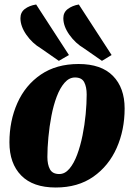

<svg xmlns="http://www.w3.org/2000/svg" viewBox="-20 -815 596 855"><path d="M228 20Q127 20 74.5 -33.5Q22 -87 22 -181Q22 -277 57.5 -356.5Q93 -436 162 -483Q231 -530 330 -530Q431 -530 483 -477Q535 -424 535 -332Q535 -236 499.5 -156Q464 -76 395.5 -28Q327 20 228 20ZM244 -40Q269 -40 289 -63.5Q309 -87 323.5 -126Q338 -165 347.5 -212Q357 -259 361.5 -306.5Q366 -354 366 -394Q366 -428 355 -449Q344 -470 314 -470Q288 -470 267.5 -446.5Q247 -423 232.5 -384.5Q218 -346 209 -299Q200 -252 195.5 -204Q191 -156 191 -116Q191 -82 202.5 -61Q214 -40 244 -40ZM434 -544 355 -599Q316 -622 289 -660Q262 -698 262 -734Q262 -760 282 -775Q302 -790 331 -795L477 -570ZM242 -544 163 -599Q124 -622 97.5 -660Q71 -698 71 -734Q71 -760 90.5 -775Q110 -790 141 -795L287 -570Z"/></svg>

Font: Sansita Swashed
Style: Bold
Weight: 700
Designer: Pablo Cosgaya
Foundry: Omnibus-Type
Version: Version 1.003; ttfautohint (v1.8.3)